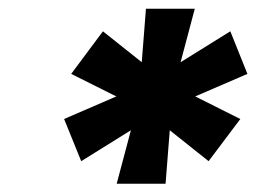

<svg xmlns="http://www.w3.org/2000/svg" viewBox="-20 -748 646 449"><path d="M252.9 -318.4 286.1 -443.4 169.9 -371.1 129.9 -469.7 252 -522.5 146.5 -575.2 220.7 -674.8 311.5 -602.5 321.3 -727.5H435.5L402.3 -602.5L518.6 -674.8L558.6 -575.2L436.5 -522.5L542 -469.7L467.8 -371.1L377 -443.4L367.2 -318.4Z"/></svg>

Font: Inter 17pt Black
Style: Italic
Weight: 900
Italic angle: -9.3988°
Version: Version 4.001;git-66647c0bb